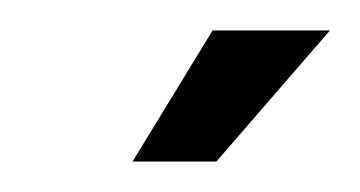

<svg xmlns="http://www.w3.org/2000/svg" viewBox="-20 -707 236 126"><path d="M67 -601 119.5 -687H196.5L122 -601Z"/></svg>

Font: Anybody UltraCondensed SemiBold
Style: Italic
Weight: 600
Width: 1
Italic angle: -10°
Designer: Tyler Finck
Foundry: Etcetera Type Company
Version: Version 1.010; ttfautohint (v1.8.3) -l 8 -r 50 -G 200 -x 14 